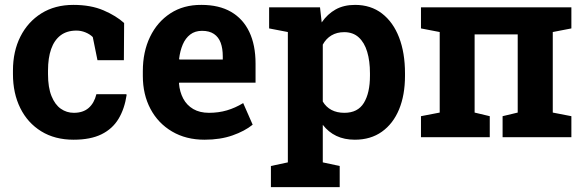

<svg xmlns="http://www.w3.org/2000/svg" viewBox="-20 -558 2383 781"><path d="M279.3 10.3Q203.1 10.3 147.7 -23.9Q92.3 -58.1 62.5 -118.4Q32.7 -178.7 32.7 -256.3V-271Q32.7 -349.1 63 -409.2Q93.3 -469.2 148.4 -503.7Q203.6 -538.1 278.3 -538.1Q349.6 -538.1 401.1 -515.9Q452.6 -493.7 484.9 -464.4L483.9 -313H376.5L357.4 -407.2Q345.7 -418.9 327.6 -426.3Q309.6 -433.6 291 -433.6Q252 -433.6 226.3 -414.1Q200.7 -394.5 188 -358.4Q175.3 -322.3 175.3 -271V-256.3Q175.3 -202.1 189.5 -167.2Q203.6 -132.3 227.3 -115.7Q251 -99.1 280.3 -99.1Q317.9 -99.1 340.6 -118.9Q363.3 -138.7 372.1 -174.8H493.7L495.1 -171.9Q486.8 -115.7 462.2 -74.7Q437.5 -33.7 392.8 -11.7Q348.1 10.3 279.3 10.3Z M812 10.3Q736.3 10.3 679.7 -23.2Q623 -56.6 592 -115.2Q561 -173.8 561 -249V-268.6Q561 -347.2 590.3 -408Q619.6 -468.8 673.1 -503.7Q726.6 -538.6 799.3 -538.1Q871.1 -538.1 919.9 -509.8Q968.8 -481.4 994.1 -428.2Q1019.5 -375 1019.5 -299.3V-221.7H709L708 -218.8Q710.9 -184.1 725.3 -157Q739.7 -129.9 766.1 -114.5Q792.5 -99.1 830.1 -99.1Q869.1 -99.1 903.1 -109.1Q937 -119.1 969.2 -138.7L1007.8 -50.8Q975.1 -24.4 925.5 -7.1Q876 10.3 812 10.3ZM710 -315.9H886.2V-328.6Q886.2 -360.8 877.7 -384Q869.1 -407.2 850.3 -419.9Q831.5 -432.6 801.8 -432.6Q773.4 -432.6 753.9 -417.7Q734.4 -402.8 723.4 -377Q712.4 -351.1 708.5 -318.4Z M1082 203.1V117.2L1150.9 102.5V-427.7L1074.7 -442.4V-528.3H1281.7L1288.6 -466.8Q1312 -501 1345.2 -519.5Q1378.4 -538.1 1424.3 -538.1Q1488.3 -538.1 1533.7 -503.2Q1579.1 -468.3 1603.3 -405.8Q1627.4 -343.3 1627.4 -259.8V-249.5Q1627.4 -171.4 1603.3 -113Q1579.1 -54.7 1533.4 -22.2Q1487.8 10.3 1423.3 10.3Q1380.9 10.3 1348.4 -5.1Q1315.9 -20.5 1293 -50.3V102.5L1361.8 117.2V203.1ZM1380.9 -99.1Q1435.5 -99.1 1460.2 -139.6Q1484.9 -180.2 1484.9 -249.5V-259.8Q1484.9 -310.1 1473.6 -347.4Q1462.4 -384.8 1439.2 -406Q1416 -427.2 1379.9 -427.2Q1350.6 -427.2 1328.4 -414.1Q1306.2 -400.9 1293 -376.5V-145Q1306.2 -122.6 1328.4 -110.8Q1350.6 -99.1 1380.9 -99.1Z M1692.4 0V-85.4L1768.6 -100.1V-427.7L1692.4 -442.4V-528.3H2304.2V-442.4L2228.5 -427.7V-100.1L2304.2 -85.4V0H2024.4V-85.4L2085.9 -100.1V-418H1910.6V-100.1L1972.2 -85.4V0Z"/></svg>

Font: Roboto Slab LO
Style: Bold
Weight: 700
Designer: Google
Version: Version 2.000